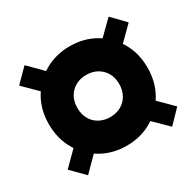

<svg xmlns="http://www.w3.org/2000/svg" viewBox="-122 -702 819 803"><g transform="rotate(-30 288.0 -300.0)"><path d="M24.2 -503 123.5 -404.7 185 -466.5 86.5 -565.8ZM86.5 -34.2 185 -133.5 123.5 -196 24.2 -97ZM454.3 -404.7 553.3 -503 492.5 -565.8 391.5 -466.5ZM391.5 -133.5 492.5 -34.2 553.3 -97 454.3 -196ZM51 -300Q51 -231 82.5 -176.5Q114 -122 168 -91Q222 -60 289 -60Q357 -60 410.5 -91Q464 -122 495.5 -176.5Q527 -231 527 -300Q527 -370 495.5 -424Q464 -478 410.5 -509Q357 -540 289 -540Q222 -540 168 -509Q114 -478 82.5 -424Q51 -370 51 -300ZM188.3 -300Q188.3 -330.8 201.3 -353.7Q214.3 -376.5 237.5 -389.2Q260.7 -401.8 289 -401.8Q318.3 -401.8 341 -389.2Q363.7 -376.5 376.9 -353.7Q390.2 -330.8 390.2 -300Q390.2 -269.2 376.9 -246.2Q363.7 -223.2 341 -210.7Q318.3 -198.2 289 -198.2Q260.7 -198.2 237.5 -210.7Q214.3 -223.2 201.3 -246.2Q188.3 -269.2 188.3 -300Z"/></g></svg>

Font: Jost* Book
Style: Regular
Weight: 400
Version: Version 3.000